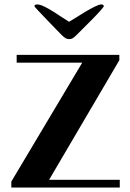

<svg xmlns="http://www.w3.org/2000/svg" viewBox="-20 -844 587 864"><path d="M55 -562V-597H517V-573L201 -35H519V0H31V-27L350 -562ZM135 -816Q135 -821 139 -822.5Q143 -824 147 -824Q160 -824 179.5 -814.5Q199 -805 219.5 -792Q240 -779 259.5 -766Q279 -753 291 -746Q302 -752 322 -765Q342 -778 364 -791Q386 -804 406 -814Q426 -824 436 -824Q440 -824 443.5 -822.5Q447 -821 447 -816Q447 -813 430 -794Q413 -775 391 -753Q369 -731 349.5 -711.5Q330 -692 324 -686Q317 -679 309.5 -673.5Q302 -668 291 -668Q281 -668 273 -673.5Q265 -679 258 -686Q253 -691 233 -711.5Q213 -732 191.5 -754.5Q170 -777 152.5 -795.5Q135 -814 135 -816Z"/></svg>

Font: Gamine
Style: Bold
Weight: 700
Designer: Tapiwanashe Sebastian Garikayi
Version: Version 1.000